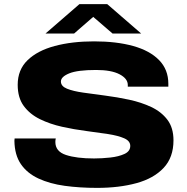

<svg xmlns="http://www.w3.org/2000/svg" viewBox="-20 -901 907 933"><path d="M201 -738 366 -881H501L666 -738H527L433 -819L340 -738ZM452 12Q367 12 294.5 2Q222 -8 167 -33.5Q112 -59 81.5 -103.5Q51 -148 50 -217Q50 -219 50.5 -222Q51 -225 51 -228H251Q249 -220 249 -211Q249 -165 300.5 -148Q352 -131 437 -131Q475 -131 516 -135.5Q557 -140 585 -153Q613 -166 613 -192Q613 -216 583.5 -229Q554 -242 505.5 -249.5Q457 -257 398.5 -264.5Q340 -272 281.5 -285Q223 -298 174 -322Q125 -346 95.5 -386Q66 -426 66 -489Q66 -562 114 -608.5Q162 -655 246 -677.5Q330 -700 437 -700Q546 -700 627 -677.5Q708 -655 753 -609Q798 -563 798 -494V-480H601V-488Q601 -519 561 -540Q521 -561 447 -561Q357 -561 316.5 -544.5Q276 -528 276 -505Q276 -482 305.5 -470Q335 -458 384 -451Q433 -444 491 -436.5Q549 -429 607.5 -416.5Q666 -404 715 -381Q764 -358 793.5 -319Q823 -280 823 -219Q823 -136 775 -85Q727 -34 643 -11Q559 12 452 12Z"/></svg>

Font: Archivo Expanded ExtraBold
Style: Regular
Weight: 800
Width: 7
Designer: Hector Gatti
Foundry: Omnibus-Type
Version: Version 2.001; ttfautohint (v1.8.3)